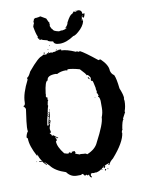

<svg xmlns="http://www.w3.org/2000/svg" viewBox="-98 -963 780 1050"><g transform="rotate(-10 291.5 -438.0)"><path d="M222.7 -731.9V-728H218.8Q219.2 -731.9 222.7 -731.9ZM209 -712.4H212.9Q212.9 -708.5 209 -708.5ZM255.9 -702.6H257.8Q257.8 -699.7 252 -696.8V-698.7Q252.4 -702.6 255.9 -702.6ZM187.5 -698.7 189.5 -694.8V-690.9Q185.5 -692.9 183.6 -692.9V-694.8Q184.1 -698.7 187.5 -698.7ZM265.6 -698.7H281.2V-692.9Q311 -692.9 359.4 -671.4L363.3 -673.3H365.2L371.1 -669.4H373Q377.4 -669.4 380.9 -671.4Q406.2 -658.7 472.7 -605L476.6 -606.9H484.4Q523.4 -569.3 523.4 -538.6Q526.9 -520 543 -509.3Q552.7 -488.8 558.6 -433.1Q574.2 -395.5 574.2 -376.5L572.3 -372.6L574.2 -360.8Q574.2 -330.1 564.5 -304.2L566.4 -300.3L548.8 -267.1L550.8 -263.2Q542.5 -257.3 535.2 -212.4Q537.1 -212.4 537.1 -210.4Q534.2 -210.4 529.3 -194.8L531.2 -190.9Q525.4 -139.6 457 -62Q437 -46.9 431.6 -30.8H429.7Q425.8 -30.8 425.8 -34.7Q429.7 -36.6 431.6 -36.6L429.7 -40.5Q409.7 -34.7 404.3 -28.8Q408.2 -28.8 408.2 -26.9Q404.3 -18.1 400.4 -17.1V-22.9H394.5Q389.6 -19 386.7 -19L390.6 -13.2L386.7 -11.2H384.8L386.7 -15.1H382.8Q371.6 -5.4 349.6 -1.5Q349.6 -5.4 345.7 -5.4V-1.5H341.8Q337.4 -1.5 334 -3.4Q330.6 -1.5 326.2 -1.5Q326.2 -3.4 324.2 -3.4Q322.3 5.4 322.3 12.2Q326.2 12.7 326.2 16.1Q326.2 20 322.3 20Q312.5 12.2 312.5 2.4H310.5Q305.7 6.3 304.7 6.3Q304.7 3.4 298.8 0.5H296.9Q293 1 293 4.4Q286.6 4.4 281.2 -7.3H275.4L269.5 -3.4H246.1Q212.4 -3.4 191.4 -32.7Q133.3 -51.3 109.4 -83.5Q108.4 -83.5 85.9 -106.9H84L95.7 -91.3V-89.4H93.8Q74.2 -108.4 74.2 -112.8H56.6V-116.7H72.3Q59.1 -133.8 54.7 -153.8H52.7V-147.9H50.8Q17.6 -209 17.6 -249.5V-251.5Q14.2 -251.5 11.7 -257.3Q14.2 -275.9 25.4 -290.5L23.4 -294.4V-312Q23.4 -327.6 35.2 -409.7Q35.2 -417 23.4 -429.2Q35.2 -429.2 35.2 -448.7Q35.2 -495.1 72.3 -567.9L70.3 -577.6Q79.6 -579.1 93.8 -608.9Q153.8 -681.2 173.8 -681.2Q173.8 -684.1 179.7 -687Q190.4 -685.1 197.3 -685.1Q197.3 -688 203.1 -690.9H207L210.9 -689V-690.9Q209 -694.8 209 -696.8H212.9V-690.9H220.7Q222.7 -690.9 222.7 -692.9Q228.5 -690.9 228.5 -689Q236.3 -690.4 236.3 -692.9Q238.3 -692.9 238.3 -690.9Q251 -692.9 259.8 -696.8H265.6ZM296.9 -585.4Q296.9 -583.5 294.9 -579.6L285.2 -581.5Q258.3 -581.5 236.3 -569.8Q229.5 -571.8 228.5 -571.8Q179.7 -571.8 179.7 -544.4Q164.6 -544.4 156.2 -476.1V-464.4H154.3V-462.4Q154.3 -452.6 162.1 -452.6V-450.7L160.2 -440.9Q164.1 -440.4 164.1 -437Q159.7 -437 156.2 -411.6L158.2 -407.7Q154.3 -397.9 150.4 -378.4V-372.6H148.4V-368.7L150.4 -364.7H146.5V-358.9L150.4 -360.8H152.3V-356.9Q144.5 -356.9 144.5 -351.1Q140.6 -342.3 134.8 -302.2L138.7 -300.3H140.6Q140.6 -307.1 150.4 -310.1V-308.1Q150.4 -306.2 148.4 -306.2L150.4 -302.2Q144.5 -289.1 144.5 -280.8Q148.4 -263.2 148.4 -261.2Q145 -259.3 140.6 -259.3V-257.3L150.4 -245.6Q148.4 -241.7 148.4 -239.7L154.3 -243.7L158.2 -241.7Q158.2 -243.7 160.2 -243.7Q160.2 -239.7 181.6 -226.1V-224.1H175.8Q171.9 -224.1 171.9 -230H166V-228Q171.9 -221.7 171.9 -218.3Q169.9 -214.4 169.9 -212.4Q171.9 -212.4 171.9 -210.4Q168 -208.5 166 -208.5Q166 -177.7 199.2 -136.2Q215.8 -130.4 222.7 -130.4Q222.7 -136.2 232.4 -136.2Q234.4 -132.3 234.4 -130.4Q242.2 -130.4 242.2 -138.2H244.1Q246.1 -138.2 246.1 -136.2L250 -138.2H257.8Q257.8 -134.8 261.7 -128.4Q257.8 -127.9 257.8 -124.5Q264.2 -120.6 283.2 -114.7Q285.2 -114.7 285.2 -116.7L304.7 -114.7H312.5Q322.3 -110.4 322.3 -108.9Q370.1 -128.4 384.8 -163.6Q435.5 -259.3 435.5 -294.4Q445.3 -317.4 445.3 -345.2V-384.3Q442.9 -407.7 435.5 -407.7V-411.6H439.5Q436.5 -429.2 431.6 -429.2L433.6 -439Q433.6 -440.9 429.7 -454.6H431.6Q422.9 -499.5 419.9 -499.5Q412.1 -499.5 412.1 -505.4L414.1 -517.1Q405.8 -534.2 396.5 -536.6Q396.5 -534.7 394.5 -534.7Q394.5 -541.5 363.3 -573.7Q322.3 -585.4 296.9 -585.4ZM398.4 -524.9Q403.3 -523.9 408.2 -511.2H406.2Q398.4 -514.6 398.4 -524.9ZM416 -407.7H419.9V-405.8H416ZM160.2 -386.2Q164.1 -385.7 164.1 -382.3L160.2 -380.4ZM160.2 -374.5H162.1Q162.1 -370.6 158.2 -370.6L160.2 -360.8L150.4 -327.6H156.2V-321.8Q156.2 -317.9 152.3 -317.9V-319.8L154.3 -323.7H150.4V-319.8L154.3 -314Q154.3 -310.1 150.4 -310.1V-314H148.4Q148.4 -308.1 142.6 -308.1V-310.1Q142.6 -317.4 152.3 -349.1L148.4 -347.2L146.5 -351.1Q156.2 -351.1 156.2 -362.8V-368.7L152.3 -366.7H150.4Q150.4 -369.6 160.2 -374.5ZM43 -118.7H44.9V-114.7H43ZM398.4 -28.8V-24.9H400.4V-28.8ZM421.9 -15.1V-9.3H418V-11.2Q418.5 -15.1 421.9 -15.1ZM408.2 -13.2 410.2 -9.3Q410.2 -6.3 404.3 -3.4L402.3 -7.3Q402.3 -10.3 408.2 -13.2ZM316.4 4.4V6.3H320.3V4.4ZM425.8 -858.4H427.7V-861.8H425.8ZM281.2 -730.5Q248.5 -730.5 246.1 -749Q216.8 -753.4 216.8 -760.3Q185.5 -767.1 185.5 -771Q183.6 -771 179.7 -769.5Q174.8 -772.5 171.9 -772.5V-775.9H175.8V-777.3Q172.9 -777.3 169.9 -775.9Q169.9 -779.8 166 -783.7Q166 -787.1 168 -790Q160.2 -802.7 152.3 -849.1L156.2 -850.6L154.3 -854V-855.5L160.2 -863.3H158.2Q158.2 -864.7 160.2 -868.2L158.2 -871.1Q158.2 -876.5 164.1 -885.3L162.1 -888.2Q171.9 -890.1 171.9 -893.1Q173.8 -893.1 173.8 -891.6Q194.3 -893.6 199.2 -896H201.2L230.5 -878.9Q240.7 -854 244.1 -854Q244.1 -850.6 242.2 -847.7L244.1 -844.7L242.2 -835Q249 -816.4 253.9 -816.4Q253.9 -804.7 287.1 -797.9L301.8 -800.8Q301.8 -799.3 303.7 -799.3Q331.1 -803.7 331.1 -810.1H329.1L323.2 -807.1V-808.6Q340.8 -825.7 340.8 -836.9Q362.8 -878.9 374 -878.9L385.7 -891.6H387.7V-888.2L393.6 -889.6V-886.7L407.2 -893.1Q429.7 -893.1 429.7 -869.6L441.4 -871.1V-869.6Q437.5 -847.7 429.7 -847.7Q425.8 -856 425.8 -856.9H423.8Q423.8 -850.6 419.9 -833.5H423.8Q423.8 -841.3 427.7 -841.3Q427.7 -815.4 402.3 -788.1Q373 -758.8 359.4 -758.8Q317.4 -730.5 281.2 -730.5ZM395.5 -891.6 397.5 -894.5Q400.9 -894.5 401.4 -891.6Z"/></g></svg>

Font: Mister Brush
Style: Regular
Weight: 400
Designer: GGBotNet
Foundry: GGBotNet
Version: 1.00